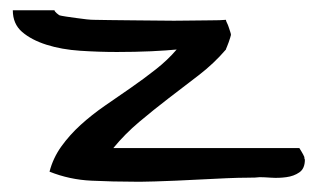

<svg xmlns="http://www.w3.org/2000/svg" viewBox="-20 -353 620 373"><path d="M76.2 -19.5Q83 -45.9 99.1 -68.4Q115.2 -90.8 136.7 -110.4Q158.2 -129.9 183.6 -147.5L234.4 -182.6Q259.8 -200.2 282.7 -218.3Q305.7 -236.3 323.2 -256.8Q304.7 -254.9 273.4 -253.4Q242.2 -252 207 -252Q171.9 -252 135.7 -254.4Q99.6 -256.8 70.3 -266.1Q41 -275.4 22.9 -291Q4.9 -306.6 4.9 -333H85.9Q85.9 -331.1 89.8 -327.6Q93.8 -324.2 95.7 -323.2Q98.6 -322.3 108.4 -320.8Q118.2 -319.3 128.9 -317.9Q139.6 -316.4 148.4 -315.4Q157.2 -314.5 162.1 -314.5Q171.9 -314.5 192.4 -314Q212.9 -313.5 237.8 -313.5Q262.7 -313.5 290.5 -313Q318.4 -312.5 343.8 -313Q369.1 -313.5 389.2 -313.5Q409.2 -313.5 418.9 -314.5Q418.9 -312.5 420.9 -308.6Q422.9 -304.7 424.3 -300.3Q425.8 -295.9 427.2 -291.5Q428.7 -287.1 428.7 -285.2Q428.7 -284.2 427.2 -279.8Q425.8 -275.4 424.3 -271Q422.9 -266.6 420.9 -262.2Q418.9 -257.8 418.9 -256.8Q395.5 -229.5 366.2 -207Q336.9 -184.6 307.6 -162.1Q278.3 -139.6 250.5 -116.2Q222.7 -92.8 200.2 -65.4H561.5Q561.5 -65.4 565.4 -59.1Q569.3 -52.7 571.3 -47.9V-45.9Q571.3 -44.9 571.8 -43.9Q572.3 -43 572.3 -43Q572.3 -25.4 561.5 -18.1Q550.8 -10.7 536.1 -8.8Q521.5 -6.8 506.8 -7.8Q492.2 -8.8 484.4 -8.8Q478.5 -7.8 461.4 -7.8Q444.3 -7.8 420.9 -6.8Q397.5 -5.9 371.1 -4.4Q344.7 -2.9 321.3 -2Q297.9 -1 280.3 -0.5Q262.7 0 256.8 0H241.2Q200.2 0 157.7 -2Q115.2 -3.9 76.2 -19.5Z"/></svg>

Font: Swanky and Moo Moo
Style: Regular
Weight: 400
Designer: Kimberly Geswein
Foundry: Kimberly Geswein
Version: Version 1.002 2001